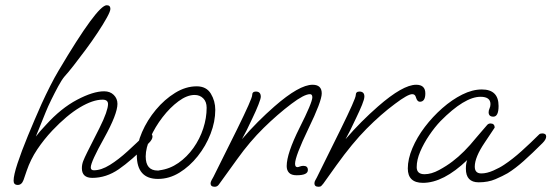

<svg xmlns="http://www.w3.org/2000/svg" viewBox="-20 -689 2108 734"><path d="M48 18Q32 18 32 2Q32 -19 47 -64.5Q62 -110 86.5 -169.5Q111 -229 139 -292Q155 -327 172 -360.5Q189 -394 204 -419Q352 -669 388 -669Q402 -669 402 -655Q402 -646 388.5 -621.5Q375 -597 353.5 -564.5Q332 -532 307.5 -499Q283 -466 261.5 -438.5Q240 -411 227 -397Q216 -384 202.5 -359Q189 -334 176 -307.5Q163 -281 155 -261L117 -167Q132 -187 156 -212Q213 -275 274.5 -307.5Q336 -340 378 -340Q401 -340 415 -326Q429 -312 429 -292Q429 -253 378 -161Q327 -70 327 -49Q327 -38 339 -38Q367 -38 400 -58.5Q433 -79 468 -111Q503 -143 536 -175Q540 -179 548 -179Q563 -179 563 -167Q563 -156 549 -142Q482 -75 434 -42Q386 -9 333 -9Q293 -9 293 -46Q293 -60 298 -73Q303 -86 314 -108L360 -199Q377 -233 385 -256Q393 -279 393 -291Q393 -308 372 -308Q335 -308 285.5 -278.5Q236 -249 180 -190Q148 -156 122.5 -118Q97 -80 82 -36L70 -1Q63 18 48 18Z M584 -5Q503 -5 503 -96Q503 -138 523 -184Q543 -230 576 -269.5Q609 -309 649.5 -334Q690 -359 732 -359Q769 -359 786 -331Q803 -303 803 -269Q803 -224 785 -177.5Q767 -131 736 -92Q705 -53 666 -29Q627 -5 584 -5ZM583 -37Q589 -37 590 -38Q629 -43 662 -66Q695 -89 719.5 -123.5Q744 -158 757 -198Q770 -238 770 -277Q770 -300 757 -313Q744 -326 724 -326Q695 -326 662.5 -302Q630 -278 601.5 -241Q573 -204 555 -163.5Q537 -123 537 -91Q537 -37 583 -37Z M801 25Q785 25 785 12Q785 7 789 -0.5Q793 -8 796 -13L886 -194Q944 -312 944 -325Q944 -339 958 -339Q977 -339 977 -319Q977 -312 968 -289Q959 -266 945 -237Q921 -185 905 -157Q935 -192 966 -223Q997 -254 1029 -282Q1124 -365 1175 -365Q1210 -365 1210 -332Q1210 -302 1159 -197Q1108 -91 1108 -63Q1108 -50 1117 -50Q1120 -50 1126.5 -52.5Q1133 -55 1140 -55Q1157 -55 1157 -39Q1157 -19 1114 -19Q1094 -19 1085 -28.5Q1076 -38 1076 -54Q1076 -102 1125 -200Q1174 -297 1174 -317Q1174 -329 1165 -329Q1143 -329 1094 -292Q1041 -252 988 -200Q935 -148 887 -81L817 16Q811 25 801 25Z M1198 25Q1182 25 1182 12Q1182 6 1185.5 0Q1189 -6 1191 -10L1282 -194Q1340 -312 1340 -325Q1340 -339 1354 -339Q1373 -339 1373 -320Q1373 -310 1364 -288Q1355 -266 1341 -237Q1317 -185 1301 -157Q1331 -192 1362 -223Q1393 -254 1425 -282Q1520 -365 1571 -365Q1606 -365 1606 -332Q1606 -300 1585 -300Q1575 -300 1570 -317Q1567 -329 1556 -329Q1539 -329 1490 -292Q1436 -252 1381.5 -197Q1327 -142 1266 -57L1216 13Q1212 18 1208.5 21.5Q1205 25 1198 25Z M1597 10Q1539 10 1539 -45Q1539 -81 1556.5 -122.5Q1574 -164 1604 -203.5Q1634 -243 1671 -275.5Q1708 -308 1747 -327.5Q1786 -347 1822 -347Q1886 -347 1886 -284Q1886 -243 1866 -243Q1848 -243 1848 -260Q1848 -267 1851.5 -274.5Q1855 -282 1855 -291Q1855 -319 1817 -319Q1756 -319 1664 -226Q1642 -203 1621 -172Q1600 -141 1586.5 -109.5Q1573 -78 1573 -50Q1573 -23 1603 -23Q1629 -23 1658.5 -39Q1688 -55 1710 -72Q1754 -105 1800 -162Q1807 -170 1818 -183Q1829 -196 1843 -212Q1848 -217 1855 -217Q1871 -217 1871 -201L1833 -144Q1795 -88 1795 -52Q1795 -26 1820 -26Q1841 -26 1866 -37Q1891 -48 1907 -59Q1939 -80 1974 -111.5Q2009 -143 2041 -175Q2045 -179 2053 -179Q2068 -179 2068 -167Q2068 -156 2054 -142Q2014 -102 1982 -73.5Q1950 -45 1921 -27Q1902 -16 1874 -4Q1846 8 1810 8Q1761 8 1761 -44Q1761 -64 1766 -77Q1675 10 1597 10Z"/></svg>

Font: Oooh Baby
Style: Regular
Weight: 400
Designer: Robert E. Leuschke
Foundry: Robert E. Leuschke
Version: Version 1.011; ttfautohint (v1.8.3)